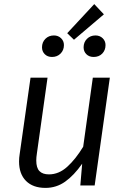

<svg xmlns="http://www.w3.org/2000/svg" viewBox="-20 -905 616 937"><path d="M73 -117Q73 -135 76 -153L129 -526H212L160 -156Q157 -137 157 -122Q157 -86 172.5 -70Q188 -54 219 -54Q267 -54 308 -91Q349 -128 386 -189L433 -526H516L442 0H372L381 -106Q341 -49 298 -18.5Q255 12 202 12Q141 12 107 -22Q73 -56 73 -117ZM487 -835 341 -711 308 -743 440 -885ZM185 -674Q185 -699 201.5 -715.5Q218 -732 243 -732Q264 -732 278 -718.5Q292 -705 292 -685Q292 -660 275.5 -643.5Q259 -627 234 -627Q212 -627 198.5 -640.5Q185 -654 185 -674ZM388 -674Q388 -699 404.5 -715.5Q421 -732 446 -732Q467 -732 481 -718.5Q495 -705 495 -685Q495 -660 479 -643.5Q463 -627 437 -627Q415 -627 401.5 -640.5Q388 -654 388 -674Z"/></svg>

Font: Fira Sans Book
Style: Italic
Weight: 350
Italic angle: -8°
Designer: bBox Type GmbH & Carrois Corporate GbR & Edenspiekermann AG
Foundry: bBox Type GmbH & Carrois Corporate GbR & Edenspiekermann AG
Version: Version 4.301